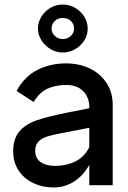

<svg xmlns="http://www.w3.org/2000/svg" viewBox="-20 -815 564 845"><path d="M272 -441Q224 -441 188.5 -424.5Q153 -408 128 -366L53 -415Q88 -479 145 -507.5Q202 -536 270 -536Q330 -536 376.5 -513Q423 -490 449.5 -449Q476 -408 476 -354V0H373V-342Q373 -387 346 -414Q319 -441 272 -441ZM38 -149Q38 -203 64 -235Q90 -267 139 -284.5Q188 -302 274 -319L420 -348L411 -260L261 -231Q213 -222 188.5 -214.5Q164 -207 149.5 -192Q135 -177 135 -151Q135 -119 158.5 -102Q182 -85 220 -85Q275 -85 315.5 -106.5Q356 -128 376 -174L392 -130Q366 -62 320 -26Q274 10 216 10Q166 10 125 -10Q84 -30 61 -66Q38 -102 38 -149ZM147 -689.5Q147 -717 162 -741.5Q177 -766 201.8 -780.5Q226.5 -795 256 -795Q285 -795 310.5 -780.5Q336 -766 351 -741.5Q366 -717 366 -688.6Q366 -661.5 351 -637.2Q336 -613 310.5 -598.5Q285 -584 256.5 -584Q228 -584 203 -598.5Q178 -613 162.5 -637.5Q147 -662 147 -689.5ZM306 -688.6Q306 -710 291.5 -723Q277 -736 256 -736Q235 -736 221 -722.5Q207 -709 207 -689Q207 -670 221.6 -656.5Q236.1 -643 256.2 -643Q277 -643 291.5 -656.7Q306 -670.5 306 -688.6Z"/></svg>

Font: Easer Grotesk Variable
Style: Regular
Weight: 400
Designer: Boardeaser, Bonnie Shaver-Troup, Thomas Jockin
Foundry: Lexend
Version: Version 1.001;Glyphs 3.1.2 (3151)